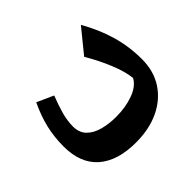

<svg xmlns="http://www.w3.org/2000/svg" viewBox="-154 -580 1022 1022"><g transform="rotate(-45 357.5 -68.5)"><path d="M564.9 2.4Q559.1 -51.8 530.5 -121.3Q502 -190.9 460.4 -261.2L568.4 -394Q618.7 -305.7 644 -218Q669.4 -130.4 669.4 -34.2Q669.4 54.2 627 119.6Q584.5 185.1 509 220.9Q433.6 256.8 333.5 256.8Q195.3 256.8 120.4 191.4Q45.4 126 45.4 -0.5Q45.4 -73.2 60.8 -137.7Q76.2 -202.1 108.9 -270.5L202.1 -228.5Q182.1 -177.7 168.9 -131.1Q155.8 -84.5 155.8 -41.5Q155.8 5.4 183.3 33.2Q210.9 61 256.3 73.2Q301.8 85.4 355 85.4Q427.7 85.4 485.6 64Q543.5 42.5 564.9 2.4Z"/></g></svg>

Font: Pinar-DS2-FD Bold
Style: Regular
Weight: 700
Designer: Amin Abedi
Version: Version 3.000